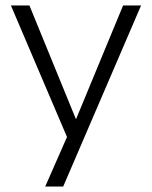

<svg xmlns="http://www.w3.org/2000/svg" viewBox="-20 -505 557 705"><path d="M146 180 226 -2 20 -485H88L259 -67L432 -485H498L212 180Z"/></svg>

Font: Nunito Sans Light
Style: Regular
Weight: 300
Designer: Vernon Adams
Foundry: Vernon Adams
Version: Version 3.101; ttfautohint (v1.8.4.7-5d5b);gftools[0.9.27]